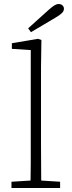

<svg xmlns="http://www.w3.org/2000/svg" viewBox="-20 -935 356 955"><path d="M37 0V-31L132 -37Q133 -78 133 -125.5Q133 -173 133 -213V-686L39 -692V-720L169 -742L186 -736L184 -603V-213Q184 -173 184.5 -125.5Q185 -78 185 -37L279 -31V0ZM120 -794Q146 -817 171 -840Q196 -863 221 -885Q240 -902 251 -908.5Q262 -915 272 -915Q283 -915 290.5 -908.5Q298 -902 298 -891Q298 -880 288 -870Q278 -860 254 -846Q224 -829 194 -810.5Q164 -792 134 -775Z"/></svg>

Font: Source Serif 4 SmText Light
Style: Regular
Weight: 300
Designer: Frank Grießhammer
Foundry: Adobe
Version: Version 4.005;hotconv 1.1.0;makeotfexe 2.6.0